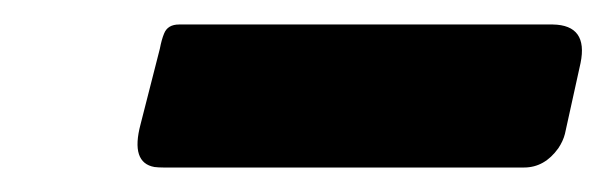

<svg xmlns="http://www.w3.org/2000/svg" viewBox="-20 -392 497 156"><path d="M125.5 -372.1Q125.5 -372.1 429.2 -372.1Q458 -371.6 451.7 -340.8L439 -283.2Q437.5 -277.3 433.6 -271.5Q422.4 -255.9 405.8 -255.9H112.8Q108.9 -255.9 105.5 -256.3Q85.9 -259.8 94.2 -291L109.9 -352.5Q111.3 -359.9 113.3 -364.7Q116.2 -372.1 125.5 -372.1Z"/></svg>

Font: Allan
Style: Bold
Weight: 500
Italic angle: -14.3°
Version: Version 1.002